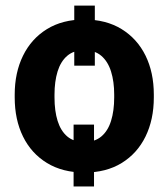

<svg xmlns="http://www.w3.org/2000/svg" viewBox="-20 -608 603 688"><path d="M282.7 10.3Q204.6 10.3 148.4 -23.9Q92.3 -58.1 62.5 -118.7Q32.7 -179.2 32.7 -258.8V-269Q32.7 -347.7 62.5 -408.4Q92.3 -469.2 148.2 -503.7Q204.1 -538.1 281.7 -538.1Q359.9 -538.1 415.8 -503.7Q471.7 -469.2 501.5 -408.7Q531.2 -348.1 531.2 -269V-258.8Q531.2 -179.7 501.5 -118.9Q471.7 -58.1 416 -23.9Q360.4 10.3 282.7 10.3ZM282.7 -99.1Q319.3 -99.1 343 -118.9Q366.7 -138.7 377.9 -174.8Q389.2 -210.9 389.2 -258.8V-269Q389.2 -315.9 377.9 -351.8Q366.7 -387.7 343 -408Q319.3 -428.2 281.7 -428.2Q244.6 -428.2 220.9 -408Q197.3 -387.7 186.3 -351.8Q175.3 -315.9 175.3 -269V-258.8Q175.3 -210.4 186.5 -174.6Q197.8 -138.7 221.2 -118.9Q244.6 -99.1 282.7 -99.1ZM243.7 60.1V-161.6H316.9V60.1ZM246.1 -372.6V-587.9H319.8V-372.6Z"/></svg>

Font: Robotiche
Style: Bold
Weight: 700
Designer: Google
Version: Version 2.001